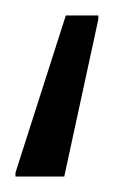

<svg xmlns="http://www.w3.org/2000/svg" viewBox="-20 -38 147 248"><path d="M0 190V185L65 -18H107V-13L63 190Z"/></svg>

Font: Saira Thin Light
Style: Regular
Weight: 300
Version: Version 1.101